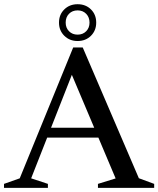

<svg xmlns="http://www.w3.org/2000/svg" viewBox="-28 -914 770 934"><path d="M173.5 -244.5V-292.5H509V-244.5ZM647.5 -47 722 -19.5V0H448.5V-19.5L534.5 -46L307 -584.5L335.5 -585.5L123.5 -46.5L205 -19.5V0H-8.5V-19.5L68 -46.5L328 -683H374.5ZM349.5 -893.5Q389 -893.5 414.5 -868.2Q440 -843 440 -804Q440 -765.5 414.5 -740Q389 -714.5 349.5 -714.5Q310.5 -714.5 284.8 -740Q259 -765.5 259 -804Q259 -843 284.8 -868.2Q310.5 -893.5 349.5 -893.5ZM349.5 -745.5Q375 -745.5 391.2 -762Q407.5 -778.5 407.5 -804Q407.5 -830 391.2 -846.8Q375 -863.5 349.5 -863.5Q324 -863.5 307.8 -847Q291.5 -830.5 291.5 -804Q291.5 -778.5 307.8 -762Q324 -745.5 349.5 -745.5Z"/></svg>

Font: Newsreader 24pt Medium
Style: Regular
Weight: 500
Designer: Hugues Gentile
Foundry: Production Type
Version: Version 1.003